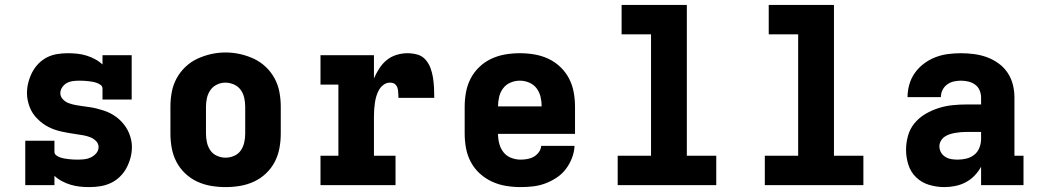

<svg xmlns="http://www.w3.org/2000/svg" viewBox="-20 -755 4240 783"><path d="M344 8Q325 8 306 6Q287 4 268.5 -1.5Q250 -7 233 -16Q216 -25 202 -38V0H83V-181H202V-136Q202 -127 209.5 -121.5Q217 -116 225.5 -113Q234 -110 243 -108.5Q252 -107 260.5 -106Q269 -105 278 -104.5Q287 -104 296 -104Q310 -104 324 -105.5Q338 -107 350.5 -113Q363 -119 372.5 -130Q382 -141 382 -155Q382 -170 371 -180.5Q360 -191 346.5 -196Q333 -201 318.5 -203.5Q304 -206 290 -208Q276 -210 261.5 -212.5Q247 -215 233 -218Q219 -221 205.5 -225.5Q192 -230 179 -236.5Q166 -243 154.5 -251.5Q143 -260 132.5 -270.5Q122 -281 114 -293Q106 -305 101 -318.5Q96 -332 93 -346Q90 -360 90 -375Q90 -397 95.5 -418.5Q101 -440 111 -459.5Q121 -479 136.5 -495Q152 -511 171.5 -521Q191 -531 213 -534.5Q235 -538 257 -538Q276 -538 295 -536Q314 -534 332 -528.5Q350 -523 367 -514Q384 -505 398 -492V-530H517V-349H398V-394Q398 -403 390.5 -408.5Q383 -414 374.5 -417Q366 -420 357.5 -421.5Q349 -423 340 -424Q331 -425 322.5 -425.5Q314 -426 305 -426Q292 -426 278.5 -424.5Q265 -423 253.5 -417Q242 -411 234 -399.5Q226 -388 226 -375Q226 -361 236.5 -350Q247 -339 261 -334Q275 -329 289 -326.5Q303 -324 317.5 -322Q332 -320 346 -318Q360 -316 374 -312.5Q388 -309 402 -304.5Q416 -300 429 -293.5Q442 -287 453.5 -278.5Q465 -270 475 -259.5Q485 -249 493 -237Q501 -225 506.5 -211.5Q512 -198 515 -184Q518 -170 518 -156Q518 -133 512 -111Q506 -89 495.5 -69.5Q485 -50 468.5 -34Q452 -18 431.5 -8.5Q411 1 389 4.5Q367 8 344 8Z M900 8Q870 8 840.5 3Q811 -2 784 -14.5Q757 -27 735 -48Q713 -69 699.5 -95Q686 -121 680.5 -150.5Q675 -180 675 -210V-320Q675 -350 680.5 -379.5Q686 -409 700 -435Q714 -461 736 -482Q758 -503 785 -515.5Q812 -528 841 -534.5Q870 -541 900 -541Q930 -541 959 -534.5Q988 -528 1015 -515.5Q1042 -503 1064 -482Q1086 -461 1100 -435Q1114 -409 1119.5 -379.5Q1125 -350 1125 -320V-210Q1125 -180 1119.5 -150.5Q1114 -121 1100.5 -95Q1087 -69 1065 -48Q1043 -27 1016 -14.5Q989 -2 959.5 3Q930 8 900 8ZM900 -112Q918 -112 935 -119.5Q952 -127 962 -141.5Q972 -156 976 -174Q980 -192 980 -210V-320Q980 -338 976 -356Q972 -374 961.5 -388.5Q951 -403 934 -410.5Q917 -418 899 -418Q881 -418 864.5 -410Q848 -402 838 -387.5Q828 -373 824 -355.5Q820 -338 820 -320V-210Q820 -192 824 -174Q828 -156 838 -141.5Q848 -127 865 -119.5Q882 -112 900 -112Z M1287 0V-120H1360V-410H1287V-530H1505V-435Q1514 -456 1526.5 -475.5Q1539 -495 1556.5 -509.5Q1574 -524 1596.5 -531Q1619 -538 1642 -538Q1662 -538 1682 -532.5Q1702 -527 1715.5 -511.5Q1729 -496 1736 -476.5Q1743 -457 1746 -437Q1749 -417 1750 -396.5Q1751 -376 1751 -356H1605Q1605 -363 1604.5 -369.5Q1604 -376 1603.5 -383Q1603 -390 1601 -396.5Q1599 -403 1594.5 -408.5Q1590 -414 1583.5 -416Q1577 -418 1570 -418Q1556 -418 1544.5 -409.5Q1533 -401 1526 -389Q1519 -377 1515 -363.5Q1511 -350 1509 -336.5Q1507 -323 1506 -309Q1505 -295 1505 -281V-120H1593V0Z M2103 8Q2073 8 2043 3Q2013 -2 1986 -14.5Q1959 -27 1936.5 -47.5Q1914 -68 1900 -94.5Q1886 -121 1880.5 -150.5Q1875 -180 1875 -210V-320Q1875 -350 1880.5 -379.5Q1886 -409 1899.5 -435Q1913 -461 1935 -482Q1957 -503 1984 -515.5Q2011 -528 2040.5 -533Q2070 -538 2100 -538Q2130 -538 2159.5 -533Q2189 -528 2216 -515.5Q2243 -503 2265 -482Q2287 -461 2300.5 -435Q2314 -409 2319.5 -379.5Q2325 -350 2325 -320V-209H2011Q2011 -189 2016 -169.5Q2021 -150 2033 -134.5Q2045 -119 2064 -111.5Q2083 -104 2103 -104Q2117 -104 2131 -106.5Q2145 -109 2157 -116Q2169 -123 2177.5 -134.5Q2186 -146 2187 -160H2323Q2322 -135 2312.5 -110.5Q2303 -86 2287.5 -65.5Q2272 -45 2250 -30.5Q2228 -16 2204 -7Q2180 2 2154.5 5Q2129 8 2103 8ZM2011 -321H2189Q2189 -341 2184.5 -360Q2180 -379 2168.5 -394.5Q2157 -410 2138.5 -418Q2120 -426 2100 -426Q2080 -426 2061.5 -418Q2043 -410 2031.5 -394.5Q2020 -379 2015.5 -359.5Q2011 -340 2011 -321Z M2499 0V-120H2635V-615H2515V-735H2781V-120H2901V0Z M3099 0V-120H3235V-615H3115V-735H3381V-120H3501V0Z M3831 8Q3800 8 3769.5 -1Q3739 -10 3716.5 -31.5Q3694 -53 3684.5 -83Q3675 -113 3675 -144Q3675 -173 3683 -201.5Q3691 -230 3709.5 -252.5Q3728 -275 3753.5 -290Q3779 -305 3807 -314Q3835 -323 3864 -326Q3893 -329 3922 -329H3981V-357Q3981 -372 3975 -386.5Q3969 -401 3956.5 -410Q3944 -419 3929 -422.5Q3914 -426 3898 -426Q3883 -426 3868.5 -422.5Q3854 -419 3842 -410Q3830 -401 3823.5 -387.5Q3817 -374 3817 -359H3681Q3681 -385 3688.5 -411Q3696 -437 3711.5 -458.5Q3727 -480 3748.5 -496Q3770 -512 3794.5 -521.5Q3819 -531 3845.5 -534.5Q3872 -538 3898 -538Q3925 -538 3952 -534.5Q3979 -531 4004 -522Q4029 -513 4051.5 -497Q4074 -481 4089 -458.5Q4104 -436 4110.5 -410Q4117 -384 4117 -357V-120H4154V0H3981V-75Q3970 -55 3954 -38.5Q3938 -22 3918 -11.5Q3898 -1 3875.5 3.5Q3853 8 3831 8ZM3886 -104Q3904 -104 3922 -108.5Q3940 -113 3954 -124.5Q3968 -136 3974.5 -153.5Q3981 -171 3981 -189V-217H3922Q3910 -217 3898.5 -216Q3887 -215 3875.5 -213Q3864 -211 3853 -207.5Q3842 -204 3832.5 -197.5Q3823 -191 3817 -180.5Q3811 -170 3811 -159Q3811 -145 3817.5 -133.5Q3824 -122 3835.5 -115Q3847 -108 3860 -106Q3873 -104 3886 -104Z"/></svg>

Font: Iosevka Slab Heavy Extended
Style: Regular
Weight: 900
Width: 7
Monospace: yes
Designer: Belleve Invis
Foundry: Belleve Invis
Version: Version 11.1.0; ttfautohint (v1.8.3)